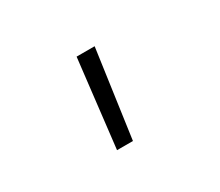

<svg xmlns="http://www.w3.org/2000/svg" viewBox="-72 -275 731 639"><g transform="rotate(-30 293.0 44.5)"><path d="M224.1 212.9H285.2L332.5 -124H263.2Z"/></g></svg>

Font: Cascadia Code Light
Style: Regular
Weight: 300
Monospace: yes
Designer: Aaron Bell
Foundry: Saja Typeworks
Version: Version 2404.023